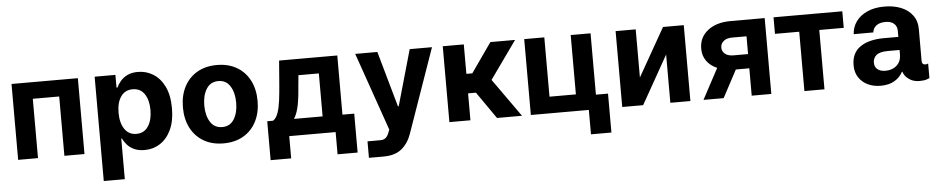

<svg xmlns="http://www.w3.org/2000/svg" viewBox="-42 -862 6709 1375"><g transform="rotate(-5 3312.5 -174.5)"><path d="M60.4 0V-545.5H537.3V0H392.8V-426.5H203.1V0Z M658 204.5V-545.5H807.2V-453.8H813.9Q824.2 -476.2 843 -498.9Q861.9 -521.7 892.8 -537.1Q923.7 -552.6 969.1 -552.6Q1029.1 -552.6 1079.2 -521.5Q1129.3 -490.4 1159.6 -428.1Q1190 -365.8 1190 -272Q1190 -180.8 1160.5 -118.1Q1131 -55.4 1081 -23.3Q1030.9 8.9 968.8 8.9Q924.7 8.9 894 -5.7Q863.3 -20.2 843.9 -42.4Q824.6 -64.6 813.9 -87.4H809.3V204.5ZM806.1 -272.7Q806.1 -199.9 836.1 -155.7Q866.1 -111.5 920.8 -111.5Q976.6 -111.5 1006 -156.4Q1035.5 -201.3 1035.5 -272.7Q1035.5 -343.8 1006.2 -388Q976.9 -432.2 920.8 -432.2Q865.8 -432.2 835.9 -389Q806.1 -345.9 806.1 -272.7Z M1536.9 10.7Q1454.2 10.7 1394 -24.7Q1333.8 -60 1301.1 -123.4Q1268.5 -186.8 1268.5 -270.6Q1268.5 -355.1 1301.1 -418.5Q1333.8 -481.9 1394 -517.2Q1454.2 -552.6 1536.9 -552.6Q1619.7 -552.6 1679.9 -517.2Q1740.1 -481.9 1772.7 -418.5Q1805.4 -355.1 1805.4 -270.6Q1805.4 -186.8 1772.7 -123.4Q1740.1 -60 1679.9 -24.7Q1619.7 10.7 1536.9 10.7ZM1537.6 -106.5Q1593.8 -106.5 1622.7 -153.4Q1651.6 -200.3 1651.6 -271.7Q1651.6 -343 1622.7 -390.1Q1593.8 -437.1 1537.6 -437.1Q1480.5 -437.1 1451.3 -390.1Q1422.2 -343 1422.2 -271.7Q1422.2 -200.3 1451.3 -153.4Q1480.5 -106.5 1537.6 -106.5Z M1861.5 159.8V-120H1903.4Q1927.2 -135.3 1940 -173.5Q1952.8 -211.6 1959.2 -262.6Q1965.6 -313.6 1969.8 -367.2L1984 -545.5H2402.3V-120H2486.9V159.8H2342.7V0H2009.2V159.8ZM2054 -120H2259.6V-429H2112.6L2106.9 -367.2Q2100.9 -279.8 2089.5 -218.9Q2078.1 -158 2054 -120Z M2668 204.5Q2658 204.5 2647.9 204.5Q2637.8 204.5 2627.8 204.5Q2609 204.5 2592.3 204.5Q2575.6 204.5 2564.3 204.5V85.9Q2575.6 86.3 2599.1 86.1Q2622.5 85.9 2640.6 85.9Q2647 85.9 2652 85.9Q2657 85.9 2659.8 85.9Q2679.7 85.6 2693.9 74.9Q2708.1 64.3 2718 38.7L2726.9 15.6L2531.2 -545.5H2690.3L2803.3 -144.9H2808.9L2922.9 -545.5H3083.1L2871.1 58.9Q2848 125.4 2800.2 165Q2752.5 204.5 2668 204.5Z M3160.5 0V-545.5H3311.8V-333.8H3354.4L3502.8 -545.5H3680.4L3487.6 -274.9L3682.5 0H3502.8L3368.3 -193.5H3311.8V0Z M4223 -545.5V-104.4H4310V175.4H4163V0H3746.1V-545.5H3890.6V-119H4080.3V-545.5Z M4547.6 -199.6 4744 -545.5H4893.1V0H4748.9V-346.9L4553.3 0H4403.1V-545.5H4547.6Z M5333.8 0V-196.7H5236.9L5132.1 0H4987.2L5104.8 -219.8Q5055.8 -241.1 5029.1 -278.9Q5002.5 -316.8 5002.8 -366.5Q5002.5 -446.4 5064.1 -495.9Q5125.7 -545.5 5231.5 -545.5H5474.8V0ZM5333.8 -299V-426.8H5231.5Q5189.6 -426.8 5168.1 -407.7Q5146.7 -388.5 5147 -362.2Q5146.7 -335.6 5167.8 -317.3Q5188.9 -299 5230.1 -299Z M5538.4 -426.5V-545.5H6032.7V-426.5H5856.9V0H5712.7V-426.5Z M6260.7 9.9Q6208.8 9.9 6167.8 -9.9Q6126.8 -29.8 6103.2 -66.2Q6079.5 -102.6 6079.5 -152.7Q6079.5 -241.8 6142.4 -285Q6205.3 -328.1 6315.3 -327.8H6416.5V-371.4Q6416.5 -404.1 6395.1 -423.3Q6373.6 -442.5 6334.9 -442.5Q6291.2 -442.5 6267.4 -423.7Q6243.6 -404.8 6241.1 -375.4L6099.8 -375Q6102.3 -425.1 6131 -465.4Q6159.8 -505.7 6212 -529.5Q6264.2 -553.3 6336.3 -552.9Q6400.9 -553.3 6453.5 -532.5Q6506 -511.7 6536.9 -470.7Q6567.8 -429.7 6567.8 -368.3L6567.5 -142.8Q6567.5 -120.4 6582.4 -116.3Q6597.3 -112.2 6609.7 -118.3H6612.6V-14.2Q6611.2 -14.2 6593.8 -7.1Q6576.3 0 6542.6 0Q6501.1 0 6475 -16Q6448.9 -32 6436.6 -50.2Q6424.4 -68.5 6424.4 -75.3V-76H6420.1Q6400.6 -38.4 6360.8 -14.2Q6321 9.9 6260.7 9.9ZM6303.6 -94.1Q6354 -94.1 6385.7 -123.2Q6417.3 -152.3 6417.3 -201.7V-233.7H6332Q6274.5 -233.3 6250.2 -212.9Q6225.9 -192.5 6225.9 -158.7Q6225.9 -127.5 6247.3 -110.8Q6268.8 -94.1 6303.6 -94.1Z"/></g></svg>

Font: Inter Zeller
Style: Bold
Weight: 700
Designer: Rasmus Andersson; Joe Bland
Foundry: zeller
Version: Version 3.015;git-dec3a8cb1